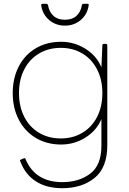

<svg xmlns="http://www.w3.org/2000/svg" viewBox="-20 -737 678 1011"><path d="M528 -506H537Q545 -506 545 -498V27Q545 146 478 200Q411 254 308 254Q225 254 169 218Q113 182 87 113Q82 105 91 103L104 97L108 96Q114 96 115 102Q166 222 308 222Q396 222 455 177.5Q514 133 514 30V-110Q489 -50 430.5 -13Q372 24 302 24Q226 24 168 -11Q110 -46 78.5 -107.5Q47 -169 47 -247Q47 -325 78.5 -386.5Q110 -448 168 -482.5Q226 -517 302 -517Q372 -517 431 -479.5Q490 -442 514 -382L519 -498Q519 -506 528 -506ZM322 -633Q360 -633 382.5 -653.5Q405 -674 411 -709Q413 -717 420 -717H440Q449 -717 447 -709Q440 -661 405 -631.5Q370 -602 322 -602Q274 -602 239 -631.5Q204 -661 197 -709V-711Q197 -717 204 -717H224Q231 -717 233 -709Q239 -674 261.5 -653.5Q284 -633 322 -633ZM519 -247Q519 -318 491 -372Q463 -426 413.5 -455.5Q364 -485 300 -485Q236 -485 186 -455.5Q136 -426 108 -372Q80 -318 80 -247Q80 -176 108 -121.5Q136 -67 186 -37.5Q236 -8 300 -8Q364 -8 414 -38Q464 -68 491.5 -122Q519 -176 519 -247Z"/></svg>

Font: LINE Seed JP_TTF Thin
Style: Regular
Weight: 250
Designer: LY Corporation & Fontrix & Fontworks
Version: Version 1.008